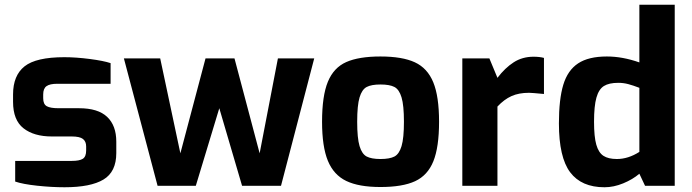

<svg xmlns="http://www.w3.org/2000/svg" viewBox="-20 -783 2917 809"><path d="M44 -18V-105H282Q315 -105 329 -114Q343 -123 343 -149V-166Q343 -187 329.5 -197.5Q316 -208 282 -208H198Q123 -208 79 -242.5Q35 -277 35 -354V-385Q35 -465 83.5 -503.5Q132 -542 251 -542Q300 -542 358 -534.5Q416 -527 446 -517V-430H221Q190 -430 176 -420Q162 -410 162 -385V-369Q162 -344 177 -335.5Q192 -327 227 -327H313Q393 -327 431.5 -290.5Q470 -254 470 -186V-138Q470 -59 416 -26.5Q362 6 252 6Q197 6 136.5 -0.5Q76 -7 44 -18Z M502 -537H655L740 -137L846 -537H968L1074 -137L1151 -537H1304L1164 0H1000L904 -327L805 0H644Z M1337 -270Q1337 -379 1361.5 -438.5Q1386 -498 1439 -521.5Q1492 -545 1583 -545Q1675 -545 1728 -520.5Q1781 -496 1805.5 -436.5Q1830 -377 1830 -270Q1830 -163 1806 -103.5Q1782 -44 1729 -19.5Q1676 5 1583 5Q1492 5 1439 -20.5Q1386 -46 1361.5 -105.5Q1337 -165 1337 -270ZM1682 -270Q1682 -339 1672 -372.5Q1662 -406 1642 -416.5Q1622 -427 1583 -427Q1545 -427 1525 -416.5Q1505 -406 1495 -372.5Q1485 -339 1485 -270Q1485 -201 1495 -167.5Q1505 -134 1525 -123.5Q1545 -113 1583 -113Q1622 -113 1642 -123.5Q1662 -134 1672 -167.5Q1682 -201 1682 -270Z M1928 -537H2042L2076 -455Q2108 -497 2144.5 -520.5Q2181 -544 2228 -544Q2254 -544 2272 -539V-387Q2220 -392 2209 -392Q2166 -392 2135 -378Q2104 -364 2076 -334V0H1928Z M2335 -263Q2335 -365 2353.5 -426Q2372 -487 2416 -516Q2460 -545 2537 -545Q2603 -545 2674 -520V-763H2823V0H2698L2674 -51Q2646 -27 2606 -10.5Q2566 6 2527 6Q2430 6 2382.5 -57Q2335 -120 2335 -263ZM2674 -143V-413Q2648 -423 2627.5 -428.5Q2607 -434 2585 -434Q2546 -434 2524.5 -420.5Q2503 -407 2493 -371.5Q2483 -336 2483 -270Q2483 -207 2492.5 -173.5Q2502 -140 2522.5 -126.5Q2543 -113 2579 -113Q2627 -113 2674 -143Z"/></svg>

Font: Exo
Style: Bold
Weight: 700
Designer: Natanael Gama
Foundry: Natanael Gama
Version: Version 1.500; ttfautohint (v1.6)